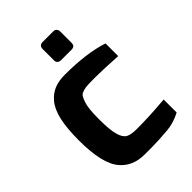

<svg xmlns="http://www.w3.org/2000/svg" viewBox="-213 -818 920 920"><g transform="rotate(-45 247.0 -358.5)"><path d="M225 -621V-697Q225 -722 249 -722H321Q332 -722 338 -715Q344 -708 344 -697V-621Q344 -598 321 -598H249Q238 -598 232 -604Q225 -610 225 -621ZM38 -266Q38 -346 50 -400Q63 -455 88 -484Q112 -512 142 -524Q172 -536 213 -536Q360 -536 457 -504V-418Q362 -424 308 -424Q253 -424 243 -422Q233 -421 220 -416Q207 -412 201 -402Q195 -392 189 -374Q178 -344 178 -270Q178 -195 188 -162Q197 -129 216 -118Q234 -108 274 -108Q355 -108 437 -115L464 -117V-29Q418 -5 374 -1Q309 5 261 5H255H213Q134 5 89 -48Q38 -107 38 -266Z"/></g></svg>

Font: Mina
Style: Bold
Weight: 700
Version: Version 1.000